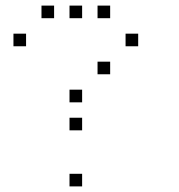

<svg xmlns="http://www.w3.org/2000/svg" viewBox="-20 -693 640 685"><path d="M129 -673Q128 -673 128 -673Q128 -673 128 -672V-629Q128 -628 128 -628Q128 -628 129 -628H172Q173 -628 173 -628Q173 -628 173 -629V-672Q173 -673 173 -673Q173 -673 172 -673ZM229 -673Q228 -673 228 -673Q228 -673 228 -672V-629Q228 -628 228 -628Q228 -628 229 -628H272Q273 -628 273 -628Q273 -628 273 -629V-672Q273 -673 273 -673Q273 -673 272 -673ZM329 -673Q328 -673 328 -673Q328 -673 328 -672V-629Q328 -628 328 -628Q328 -628 329 -628H372Q373 -628 373 -628Q373 -628 373 -629V-672Q373 -673 373 -673Q373 -673 372 -673ZM29 -573Q28 -573 28 -573Q28 -573 28 -572V-529Q28 -528 28 -528Q28 -528 29 -528H72Q73 -528 73 -528Q73 -528 73 -529V-572Q73 -573 73 -573Q73 -573 72 -573ZM429 -573Q428 -573 428 -573Q428 -573 428 -572V-529Q428 -528 428 -528Q428 -528 429 -528H472Q473 -528 473 -528Q473 -528 473 -529V-572Q473 -573 473 -573Q473 -573 472 -573ZM329 -473Q328 -473 328 -473Q328 -473 328 -472V-429Q328 -428 328 -428Q328 -428 329 -428H372Q373 -428 373 -428Q373 -428 373 -429V-472Q373 -473 373 -473Q373 -473 372 -473ZM229 -373Q228 -373 228 -373Q228 -373 228 -372V-329Q228 -328 228 -328Q228 -328 229 -328H272Q273 -328 273 -328Q273 -328 273 -329V-372Q273 -373 273 -373Q273 -373 272 -373ZM229 -273Q228 -273 228 -273Q228 -273 228 -272V-229Q228 -228 228 -228Q228 -228 229 -228H272Q273 -228 273 -228Q273 -228 273 -229V-272Q273 -273 273 -273Q273 -273 272 -273ZM229 -73Q228 -73 228 -73Q228 -73 228 -72V-29Q228 -28 228 -28Q228 -28 229 -28H272Q273 -28 273 -28Q273 -28 273 -29V-72Q273 -73 273 -73Q273 -73 272 -73Z"/></svg>

Font: Doto Light
Style: Regular
Weight: 300
Monospace: yes
Version: Version 1.000